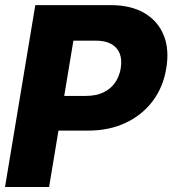

<svg xmlns="http://www.w3.org/2000/svg" viewBox="-25 -748 690 768"><path d="M-4.9 0 116.2 -727.5H417Q499 -727.5 553 -695.6Q606.9 -663.6 629.9 -606.9Q652.8 -550.3 640.1 -475.1Q627.9 -399.4 585.7 -343.5Q543.5 -287.6 477.5 -256.6Q411.6 -225.6 327.6 -225.6H142.6L165.5 -364.3H317.9Q358.4 -364.3 387.7 -377.9Q417 -391.6 434.8 -416.7Q452.6 -441.9 458 -475.1Q463.4 -509.3 453.9 -533.9Q444.3 -558.6 419.7 -572.3Q395 -585.9 355.5 -585.4H268.6L171.4 0Z"/></svg>

Font: Inter Tight ExtraBold
Style: Italic
Weight: 800
Italic angle: -9.39999°
Designer: Rasmus Andersson
Foundry: rsms
Version: Version 3.004